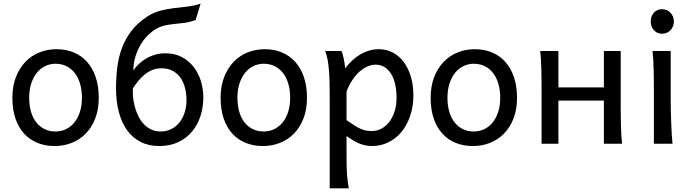

<svg xmlns="http://www.w3.org/2000/svg" viewBox="-20 -772 3714 1031"><path d="M136.7 -246.6Q136.7 -204.1 147 -170.4Q157.2 -136.7 176 -113.5Q194.8 -90.3 220.7 -78.1Q246.6 -65.9 278.3 -65.9Q307.6 -65.9 333.5 -78.1Q359.4 -90.3 378.7 -113.5Q397.9 -136.7 408.9 -170.4Q419.9 -204.1 419.9 -246.6Q419.9 -289.6 409.7 -323.5Q399.4 -357.4 380.6 -381.1Q361.8 -404.8 335.7 -417.2Q309.6 -429.7 278.3 -429.7Q248.5 -429.7 222.7 -417.2Q196.8 -404.8 177.7 -381.1Q158.7 -357.4 147.7 -323.5Q136.7 -289.6 136.7 -246.6ZM46.4 -246.6Q46.4 -309.6 65.4 -358.2Q84.5 -406.7 116.7 -440.2Q148.9 -473.6 191.9 -490.7Q234.9 -507.8 283.2 -507.8Q333.5 -507.8 375.2 -490.7Q417 -473.6 447 -440.2Q477.1 -406.7 493.7 -358.2Q510.3 -309.6 510.3 -246.6Q510.3 -183.6 491.2 -135.3Q472.2 -86.9 439.9 -54.2Q407.7 -21.5 364.7 -4.6Q321.8 12.2 273.4 12.2Q223.1 12.2 181.4 -4.6Q139.6 -21.5 109.6 -54.2Q79.6 -86.9 63 -135.3Q46.4 -183.6 46.4 -246.6Z M847.2 -405.3Q819.8 -405.3 797.6 -396Q775.4 -386.7 756.6 -371.6Q737.8 -356.4 722.2 -336.9Q706.5 -317.4 693.4 -297.4V-275.9Q693.4 -254.9 697 -231.2Q700.7 -207.5 708.3 -184.3Q715.8 -161.1 727.5 -139.6Q739.3 -118.2 755.9 -101.8Q772.5 -85.4 793.9 -75.7Q815.4 -65.9 842.3 -65.9Q873.5 -65.9 899.2 -78.6Q924.8 -91.3 943.1 -114Q961.4 -136.7 971.4 -167.5Q981.4 -198.2 981.4 -234.4Q981.4 -265.6 974.4 -296.1Q967.3 -326.7 951.7 -350.8Q936 -375 910.2 -390.1Q884.3 -405.3 847.2 -405.3ZM1071.8 -249Q1071.8 -196.8 1056.6 -149.4Q1041.5 -102.1 1011.7 -66.2Q981.9 -30.3 937.7 -9Q893.6 12.2 835 12.2Q777.8 12.2 734.4 -10.3Q690.9 -32.7 661.9 -73.5Q632.8 -114.3 617.9 -171.4Q603 -228.5 603 -297.9Q603 -354.5 609.6 -409.2Q616.2 -463.9 634.5 -513.4Q652.8 -563 685.8 -606.2Q718.8 -649.4 771.5 -683.6Q804.7 -705.1 839.4 -714.1Q874 -723.1 909.9 -727.8Q945.8 -732.4 982.7 -736.3Q1019.5 -740.2 1057.1 -752L1030.3 -664.1Q998 -652.8 969.7 -649.2Q941.4 -645.5 915.3 -643.1Q889.2 -640.6 864.7 -635.3Q840.3 -629.9 815.4 -615.2Q794.4 -602.5 773.4 -581.8Q752.4 -561 735.6 -533Q718.8 -504.9 707.8 -470Q696.8 -435.1 695.8 -394Q708 -411.6 725.3 -428.2Q742.7 -444.8 764.6 -457.8Q786.6 -470.7 812.7 -478.3Q838.9 -485.8 869.1 -485.8Q917 -485.8 954.6 -466.6Q992.2 -447.3 1018.3 -414.6Q1044.4 -381.8 1058.1 -338.9Q1071.8 -295.9 1071.8 -249Z M1254.9 -246.6Q1254.9 -204.1 1265.1 -170.4Q1275.4 -136.7 1294.2 -113.5Q1313 -90.3 1338.9 -78.1Q1364.7 -65.9 1396.5 -65.9Q1425.8 -65.9 1451.7 -78.1Q1477.5 -90.3 1496.8 -113.5Q1516.1 -136.7 1527.1 -170.4Q1538.1 -204.1 1538.1 -246.6Q1538.1 -289.6 1527.8 -323.5Q1517.6 -357.4 1498.8 -381.1Q1480 -404.8 1453.9 -417.2Q1427.7 -429.7 1396.5 -429.7Q1366.7 -429.7 1340.8 -417.2Q1314.9 -404.8 1295.9 -381.1Q1276.9 -357.4 1265.9 -323.5Q1254.9 -289.6 1254.9 -246.6ZM1164.6 -246.6Q1164.6 -309.6 1183.6 -358.2Q1202.6 -406.7 1234.9 -440.2Q1267.1 -473.6 1310.1 -490.7Q1353 -507.8 1401.4 -507.8Q1451.7 -507.8 1493.4 -490.7Q1535.2 -473.6 1565.2 -440.2Q1595.2 -406.7 1611.8 -358.2Q1628.4 -309.6 1628.4 -246.6Q1628.4 -183.6 1609.4 -135.3Q1590.3 -86.9 1558.1 -54.2Q1525.9 -21.5 1482.9 -4.6Q1439.9 12.2 1391.6 12.2Q1341.3 12.2 1299.6 -4.6Q1257.8 -21.5 1227.8 -54.2Q1197.8 -86.9 1181.2 -135.3Q1164.6 -183.6 1164.6 -246.6Z M1840.8 -127Q1865.7 -109.4 1884 -97.9Q1902.3 -86.4 1917.5 -79.8Q1932.6 -73.2 1946.5 -70.8Q1960.4 -68.4 1977.5 -68.4Q2003.4 -68.4 2027.1 -80.6Q2050.8 -92.8 2069.1 -116Q2087.4 -139.2 2098.4 -172.1Q2109.4 -205.1 2109.4 -246.6Q2109.4 -287.1 2101.8 -320.1Q2094.2 -353 2079.6 -376.2Q2064.9 -399.4 2044.2 -412.1Q2023.4 -424.8 1997.1 -424.8Q1976.1 -424.8 1954.1 -415.5Q1932.1 -406.2 1911.4 -388.2Q1890.6 -370.1 1872.6 -343Q1854.5 -315.9 1840.8 -280.8ZM1750.5 -236.8Q1750.5 -282.2 1749.8 -321Q1749 -359.9 1746.6 -392.3Q1744.1 -424.8 1739.3 -451.2Q1734.4 -477.5 1726.1 -498H1814Q1819.3 -485.4 1824.7 -462.2Q1830.1 -439 1833.5 -405.3Q1850.6 -427.7 1870.8 -446.8Q1891.1 -465.8 1913.8 -479.2Q1936.5 -492.7 1961.7 -500.2Q1986.8 -507.8 2014.2 -507.8Q2055.7 -507.8 2090.1 -489.5Q2124.5 -471.2 2148.7 -438.2Q2172.9 -405.3 2186.3 -360.1Q2199.7 -314.9 2199.7 -261.2Q2199.7 -198.7 2182.1 -148.2Q2164.6 -97.7 2134.5 -62Q2104.5 -26.4 2064 -7.1Q2023.4 12.2 1977.5 12.2Q1958 12.2 1940.7 8.3Q1923.3 4.4 1907 -2.4Q1890.6 -9.3 1874.5 -19.3Q1858.4 -29.3 1840.8 -41.5V73.2Q1840.8 102.5 1841.6 126.2Q1842.3 149.9 1843.8 169.9Q1845.2 189.9 1847.7 206.8Q1850.1 223.6 1853 239.3H1750.5Z M2382.8 -246.6Q2382.8 -204.1 2393.1 -170.4Q2403.3 -136.7 2422.1 -113.5Q2440.9 -90.3 2466.8 -78.1Q2492.7 -65.9 2524.4 -65.9Q2553.7 -65.9 2579.6 -78.1Q2605.5 -90.3 2624.8 -113.5Q2644 -136.7 2655 -170.4Q2666 -204.1 2666 -246.6Q2666 -289.6 2655.8 -323.5Q2645.5 -357.4 2626.7 -381.1Q2607.9 -404.8 2581.8 -417.2Q2555.7 -429.7 2524.4 -429.7Q2494.6 -429.7 2468.8 -417.2Q2442.9 -404.8 2423.8 -381.1Q2404.8 -357.4 2393.8 -323.5Q2382.8 -289.6 2382.8 -246.6ZM2292.5 -246.6Q2292.5 -309.6 2311.5 -358.2Q2330.6 -406.7 2362.8 -440.2Q2395 -473.6 2438 -490.7Q2481 -507.8 2529.3 -507.8Q2579.6 -507.8 2621.3 -490.7Q2663.1 -473.6 2693.1 -440.2Q2723.1 -406.7 2739.7 -358.2Q2756.3 -309.6 2756.3 -246.6Q2756.3 -183.6 2737.3 -135.3Q2718.3 -86.9 2686 -54.2Q2653.8 -21.5 2610.8 -4.6Q2567.9 12.2 2519.5 12.2Q2469.2 12.2 2427.5 -4.6Q2385.7 -21.5 2355.7 -54.2Q2325.7 -86.9 2309.1 -135.3Q2292.5 -183.6 2292.5 -246.6Z M2888.2 -258.8Q2888.2 -294.4 2887.9 -329.1Q2887.7 -363.8 2887 -394.8Q2886.2 -425.8 2884.8 -452.4Q2883.3 -479 2880.9 -498H2978.5V-302.7H3222.7V-498H3313V-239.3Q3313 -203.6 3313.2 -168.9Q3313.5 -134.3 3314.2 -103Q3314.9 -71.8 3316.4 -45.4Q3317.9 -19 3320.3 0H3222.7V-231.9H2978.5V0H2888.2Z M3474.1 -656.7Q3474.1 -670.4 3478.5 -682.4Q3482.9 -694.3 3491 -703.4Q3499 -712.4 3510.3 -717.5Q3521.5 -722.7 3535.2 -722.7Q3548.8 -722.7 3560.5 -717.5Q3572.3 -712.4 3580.6 -703.4Q3588.9 -694.3 3593.8 -682.4Q3598.6 -670.4 3598.6 -656.7Q3598.6 -643.1 3593.8 -631.1Q3588.9 -619.1 3580.6 -610.1Q3572.3 -601.1 3560.5 -595.9Q3548.8 -590.8 3535.2 -590.8Q3521.5 -590.8 3510.3 -595.9Q3499 -601.1 3491 -610.1Q3482.9 -619.1 3478.5 -631.1Q3474.1 -643.1 3474.1 -656.7ZM3581.5 -231.9Q3581.5 -208.5 3582.3 -176.5Q3583 -144.5 3584.2 -111.8Q3585.4 -79.1 3587.2 -49.3Q3588.9 -19.5 3591.3 0H3491.2V-258.8Q3491.2 -294.4 3491 -329.1Q3490.7 -363.8 3490 -394.8Q3489.3 -425.8 3487.8 -452.4Q3486.3 -479 3483.9 -498H3581.5Z"/></svg>

Font: Andika
Style: Regular
Weight: 400
Designer: Victor Gaultney, Annie Olsen, Julie Remington, Don Collingsworth, Eric Hays
Foundry: SIL International
Version: Version 1.001